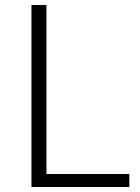

<svg xmlns="http://www.w3.org/2000/svg" viewBox="-20 -749 562 769"><path d="M106 0V-729H166V-52H498V0Z"/></svg>

Font: Noto Sans TC Thin Light
Style: Regular
Weight: 300
Version: Version 2.004-H2;hotconv 1.0.118;makeotfexe 2.5.65603